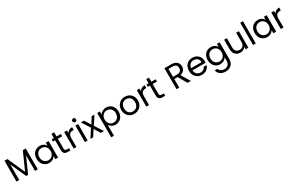

<svg xmlns="http://www.w3.org/2000/svg" viewBox="328 -3009 8501 5527"><g transform="rotate(-30 4579.0 -245.5)"><path d="M77 0H168V-517L399 0H463L693 -516V0H784V-692H687L431 -120L175 -692H77Z M1368 -275C1368 -146 1282 -71 1182 -71C1082 -71 997 -147 997 -276C997 -405 1082 -478 1182 -478C1282 -478 1368 -402 1368 -275ZM904 -276C904 -105 1017 9 1163 9C1263 9 1336 -43 1368 -102V0H1460V-548H1368V-448C1335 -505 1267 -557 1164 -557C1017 -557 904 -447 904 -276Z M1634 -150C1634 -39 1689 0 1786 0H1868V-77H1801C1745 -77 1725 -95 1725 -150V-473H1868V-548H1725V-686H1634V-548H1563V-473H1634Z M2069 -298C2069 -425 2134 -464 2222 -464H2246V-558C2158 -558 2100 -520 2069 -459V-548H1978V0H2069Z M2398 -637C2431 -637 2458 -664 2458 -699C2458 -734 2431 -761 2398 -761C2363 -761 2336 -734 2336 -699C2336 -664 2363 -637 2398 -637ZM2351 0H2442V-548H2351Z M2883 0H2986L2809 -277L2985 -548H2890L2766 -345L2636 -548H2533L2710 -272L2533 0H2628L2753 -204Z M3539 -276C3539 -147 3453 -71 3353 -71C3253 -71 3167 -146 3167 -275C3167 -402 3253 -478 3353 -478C3453 -478 3539 -405 3539 -276ZM3167 260V-101C3202 -45 3272 9 3372 9C3519 9 3632 -105 3632 -276C3632 -447 3519 -557 3372 -557C3272 -557 3199 -506 3167 -447V-548H3076V260Z M4272 -275C4272 -448 4151 -557 3995 -557C3840 -557 3718 -448 3718 -275C3718 -102 3836 9 3991 9C4147 9 4272 -102 4272 -275ZM3811 -275C3811 -413 3898 -478 3994 -478C4088 -478 4179 -413 4179 -275C4179 -136 4086 -71 3991 -71C3896 -71 3811 -136 3811 -275Z M4483 -298C4483 -425 4548 -464 4636 -464H4660V-558C4572 -558 4514 -520 4483 -459V-548H4392V0H4483Z M4785 -150C4785 -39 4840 0 4937 0H5019V-77H4952C4896 -77 4876 -95 4876 -150V-473H5019V-548H4876V-686H4785V-548H4714V-473H4785Z M5769 -492C5769 -415 5725 -358 5621 -358H5487V-622H5621C5725 -622 5769 -572 5769 -492ZM5597 -285 5763 0H5872L5697 -292C5814 -319 5863 -403 5863 -492C5863 -607 5786 -697 5621 -697H5396V0H5487V-285Z M6237 -480C6331 -480 6410 -421 6410 -314H6064C6075 -421 6148 -480 6237 -480ZM6395 -169C6375 -109 6324 -68 6241 -68C6148 -68 6071 -129 6063 -240H6501C6504 -259 6504 -275 6504 -295C6504 -444 6401 -557 6241 -557C6081 -557 5970 -448 5970 -275C5970 -102 6085 9 6241 9C6376 9 6466 -70 6493 -169Z M7054 -275C7054 -146 6968 -71 6868 -71C6768 -71 6683 -147 6683 -276C6683 -405 6768 -478 6868 -478C6968 -478 7054 -402 7054 -275ZM6590 -276C6590 -105 6703 9 6850 9C6950 9 7021 -43 7054 -103V12C7054 129 6981 191 6884 191C6793 191 6729 147 6709 80H6619C6638 197 6740 270 6884 270C7044 270 7146 163 7146 12V-548H7054V-448C7021 -508 6951 -557 6850 -557C6703 -557 6590 -447 6590 -276Z M7786 -548H7695V-247C7695 -128 7633 -71 7538 -71C7446 -71 7385 -127 7385 -239V-548H7295V-227C7295 -70 7395 8 7520 8C7593 8 7660 -24 7695 -81V0H7786Z M7940 0H8031V-740H7940Z M8616 -275C8616 -146 8530 -71 8430 -71C8330 -71 8245 -147 8245 -276C8245 -405 8330 -478 8430 -478C8530 -478 8616 -402 8616 -275ZM8152 -276C8152 -105 8265 9 8411 9C8511 9 8584 -43 8616 -102V0H8708V-548H8616V-448C8583 -505 8515 -557 8412 -557C8265 -557 8152 -447 8152 -276Z M8953 -298C8953 -425 9018 -464 9106 -464H9130V-558C9042 -558 8984 -520 8953 -459V-548H8862V0H8953Z"/></g></svg>

Font: Matrixport Regular
Style: Regular
Weight: 400
Designer: Ninad Kale (Devanagari), Jonny Pinhorn (Latin)
Foundry: Indian Type Foundry
Version: Version 3.200;PS 1.000;hotconv 16.6.54;makeotf.lib2.5.65590